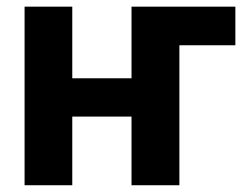

<svg xmlns="http://www.w3.org/2000/svg" viewBox="-20 -548 746 568"><path d="M193.8 -528.3H52.7V0H193.8V-203.1H369.1V0H510.7V-414.1H676.3V-528.3H369.1V-316.4H193.8Z"/></svg>

Font: Roboto
Style: Bold
Weight: 700
Designer: Google
Version: Version 2.137; 2017